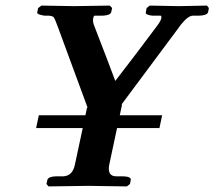

<svg xmlns="http://www.w3.org/2000/svg" viewBox="-20 -667 769 688"><path d="M399.4 -208 371.1 -75.2Q364.3 -36.1 395.5 -35.2H421.4Q449.7 -34.2 448.7 -22.9L445.8 -7.8L434.6 1Q433.6 1 296.4 -1Q296.4 -1 153.8 1L146.5 -7.8L149.9 -22.9Q154.3 -34.7 181.6 -35.2H207.5Q239.3 -37.1 248 -75.2L276.4 -208H109.4L119.1 -253.9H286.1L292 -282.2L294.4 -279.8Q276.9 -327.6 241.2 -424.3Q205.6 -521 188 -568.8Q175.8 -603 170.9 -606.9Q163.1 -610.8 154.8 -610.8H139.6Q112.8 -614.7 113.3 -622.1L116.7 -638.2L128.4 -647Q128.9 -647 246.1 -645L373.5 -647L381.8 -638.2L378.4 -623Q374 -611.8 347.7 -610.8H318.8Q315.9 -610.8 314 -602.1Q311.5 -589.8 317.4 -575.2Q374.5 -427.7 393.1 -377Q470.2 -476.6 543.5 -575.2Q556.2 -591.8 558.1 -602.1Q559.1 -610.4 555.7 -610.8H525.9Q501 -613.8 502.4 -622.1L505.4 -638.2L516.6 -647Q517.1 -647 621.1 -645L721.7 -647L728.5 -638.2L725.6 -623Q721.2 -611.3 691.9 -610.8H670.9Q653.8 -610.8 627.4 -577.6Q624 -573.2 621.1 -568.8L415 -292L417.5 -293L409.2 -253.9H561L551.3 -208Z"/></svg>

Font: Linux Libertine Slanted O
Style: Bold Slanted
Weight: 700
Designer: Philipp H. Poll
Foundry: Philipp H. Poll
Version: Version 5.0.0